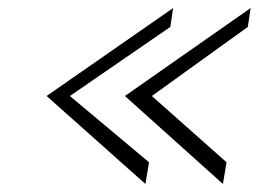

<svg xmlns="http://www.w3.org/2000/svg" viewBox="-20 -521 644 478"><path d="M96 -282 342 -63 351 -117 154 -282 404 -454 411 -501ZM291 -282 535 -63 544 -117 358 -282 597 -454 604 -501Z"/></svg>

Font: Charger Sport
Style: ExLitExtObl
Weight: 200
Designer: Jasper
Foundry: Cannot Into Space Fonts
Version: Version 1.1